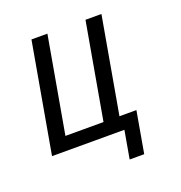

<svg xmlns="http://www.w3.org/2000/svg" viewBox="-126 -657 851 905"><g transform="rotate(-20 300.0 -205.0)"><path d="M396 0H33L130 -550H210L125 -68H316L401 -550H481L396 -68H481L444.5 140H371.5Z"/></g></svg>

Font: JuliaMono
Style: Italic
Weight: 400
Italic angle: -9°
Monospace: yes
Designer: cormullion
Foundry: corm
Version: Version 0.057; ttfautohint (v1.8.4)